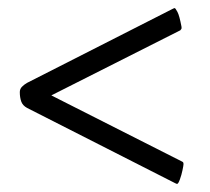

<svg xmlns="http://www.w3.org/2000/svg" viewBox="-20 -440 520 475"><path d="M434 -34Q434 -31 431.5 -19Q429 -7 425 4Q421 15 418 15Q417 15 413 13L47 -173Q36 -179 32.5 -189Q29 -199 29 -212Q29 -220 34.5 -225.5Q40 -231 47 -235L407 -418Q411 -420 412 -420Q414 -420 419 -410.5Q424 -401 429 -374Q430 -370 428 -367.5Q426 -365 426 -365L107 -204L431 -40Q431 -40 432.5 -39Q434 -38 434 -34Z"/></svg>

Font: Amiri Quran
Style: Regular
Weight: 400
Designer: Khaled Hosny
Version: Version 0.117